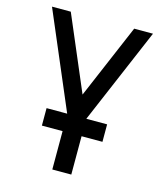

<svg xmlns="http://www.w3.org/2000/svg" viewBox="-118 -707 836 977"><g transform="rotate(15 300.0 -218.0)"><path d="M141 -20V-112H460V-20ZM250 182V-111L34 -618H133L300 -226L467 -618H566L350 -111V182Z"/></g></svg>

Font: Victor Mono
Style: Bold
Weight: 700
Monospace: yes
Designer: Rune Bjørnerås
Version: Version 1.561;gftools[0.9.30]